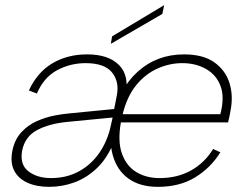

<svg xmlns="http://www.w3.org/2000/svg" viewBox="-20 -718 957 745"><path d="M593 7Q523 7 478.5 -25Q434 -57 417.5 -116Q401 -175 417 -255Q440 -373 514.5 -440Q589 -507 694 -507Q769 -507 812.5 -475.5Q856 -444 871 -394Q886 -344 874 -286Q873 -278 870.5 -267Q868 -256 865 -243H449Q436 -169 453.5 -121Q471 -73 509.5 -50Q548 -27 599 -27Q668 -27 721 -56.5Q774 -86 807 -140L835 -127Q798 -67 737.5 -30Q677 7 593 7ZM835 -275Q852 -340 836 -383.5Q820 -427 780 -450Q740 -473 687 -473Q638 -473 591 -452Q544 -431 508.5 -387.5Q473 -344 456 -275ZM429 -236 421 -165Q395 -102 355 -64.5Q315 -27 268 -10Q221 7 171 7Q122 7 86.5 -9Q51 -25 35 -56Q19 -87 28 -133Q37 -177 63 -205Q89 -233 123 -248Q157 -263 190.5 -269.5Q224 -276 249 -278L423 -295L433 -346Q444 -400 415 -436.5Q386 -473 312 -473Q253 -473 201.5 -445.5Q150 -418 123 -355L92 -367Q125 -438 183.5 -472.5Q242 -507 318 -507Q401 -507 442 -465.5Q483 -424 467 -346L449 -257ZM417 -262 241 -245Q170 -238 123.5 -213Q77 -188 66 -134Q56 -80 90 -53.5Q124 -27 178 -27Q239 -27 287 -53.5Q335 -80 366.5 -126.5Q398 -173 410 -231ZM617 -698 610 -664 410 -548 415 -577Z"/></svg>

Font: Albert Sans ExtraLight
Style: Italic
Weight: 250
Italic angle: -11.25°
Designer: Andreas Rasmussen
Foundry: a.Foundry
Version: Version 1.025